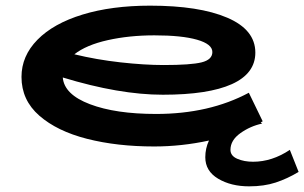

<svg xmlns="http://www.w3.org/2000/svg" viewBox="-20 -504 1076 679"><path d="M1036 104Q996 128 955 141.5Q914 155 861 155Q797 155 751.5 128Q706 101 706 52Q706 21 719 -7Q622 14 525 14Q394 14 288 -13Q182 -40 119 -95Q56 -150 56 -232Q56 -306 112.5 -363.5Q169 -421 272 -452.5Q375 -484 511 -484Q684 -484 783.5 -441.5Q883 -399 883 -318Q883 -244 800 -206.5Q717 -169 556 -169Q402 -169 202 -230Q207 -170 298 -135.5Q389 -101 532 -101Q720 -101 860 -176L909 -75L902 -71L907 -67Q865 -58 830 -33Q795 -8 795 26Q795 47 819 57.5Q843 68 875 68Q942 68 1005 26ZM243 -312Q321 -293 406 -283.5Q491 -274 559 -274Q655 -274 693 -283.5Q731 -293 731 -320Q731 -348 677 -363.5Q623 -379 526 -379Q437 -379 361 -362Q285 -345 243 -312Z"/></svg>

Font: BioRhyme Expanded ExtraBold
Style: Regular
Weight: 800
Width: 7
Designer: Aoife Mooney
Foundry: Aoife Mooney Type
Version: Version 1.000